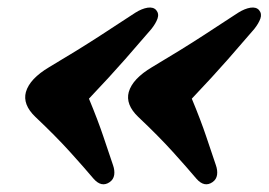

<svg xmlns="http://www.w3.org/2000/svg" viewBox="-20 -500 705 504"><path d="M48 -258.5Q58 -293.5 109.5 -324Q184.5 -368.5 242 -405.8Q299.5 -443 335 -466.5Q352.5 -477.5 367.5 -479.8Q382.5 -482 390 -473.5Q398 -464 393.5 -451.2Q389 -438.5 377.5 -424Q348 -389.5 308.8 -344.8Q269.5 -300 213.5 -241Q237.5 -183 251.2 -142Q265 -101 276.5 -67Q281.5 -53 279.8 -41Q278 -29 268 -22Q246.5 -7 225.5 -31Q201.5 -59.5 163.8 -101.2Q126 -143 73 -193Q39 -225.5 48 -258.5ZM318 -258.5Q328 -293.5 379.5 -324Q454.5 -368.5 512 -405.8Q569.5 -443 605 -466.5Q622.5 -477.5 637.5 -479.8Q652.5 -482 660 -473.5Q668 -464 663.5 -451.2Q659 -438.5 647.5 -424Q618 -389.5 578.8 -344.8Q539.5 -300 483.5 -241Q507.5 -183 521.2 -142Q535 -101 546.5 -67Q551.5 -53 549.8 -41Q548 -29 538 -22Q516.5 -7 495.5 -31Q471.5 -59.5 433.8 -101.2Q396 -143 343 -193Q309 -225.5 318 -258.5Z"/></svg>

Font: Fraunces 9pt S050 Black
Style: Italic
Weight: 900
Italic angle: -16°
Version: Version 1.000; ttfautohint (v1.8.3)